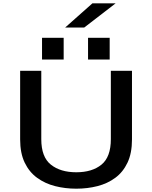

<svg xmlns="http://www.w3.org/2000/svg" viewBox="-20 -1127 915 1158"><path d="M440 11Q373 11 312.2 -4.5Q251.5 -20 204 -54.5Q156.5 -89 129 -146Q101.5 -203 101.5 -286V-700H229V-287.5Q229 -180 286.8 -134Q344.5 -88 440 -88Q535.5 -88 592 -134Q648.5 -180 648.5 -287.5V-700H776V-286Q776 -203 749 -146Q722 -89 675.2 -54.5Q628.5 -20 568 -4.5Q507.5 11 440 11ZM233.5 -899H364V-768H233.5ZM511 -899H641.5V-768H511ZM488 -961H373L537.5 -1107H677.5Z"/></svg>

Font: Trispace SemiExpanded Medium
Style: Regular
Weight: 500
Width: 6
Designer: Tyler Finck
Foundry: Etcetera Type Company
Version: Version 1.210; ttfautohint (v1.8.3)